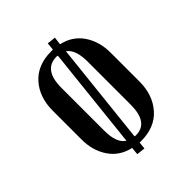

<svg xmlns="http://www.w3.org/2000/svg" viewBox="-162 -606 740 740"><g transform="rotate(-45 208.0 -236.0)"><path d="M136 -353V-118Q136 -52 169 -31L214 -450L208 -451Q136 -451 136 -353ZM210 -20Q279 -20 279 -118V-353Q279 -418 248 -440L203 -21L208 -20ZM366 -314V-157Q366 -84 324.5 -37Q283 10 208 10H200L197 39L162 35L165 4Q110 -8 80 -52Q50 -96 50 -157V-314Q50 -387 91.5 -433.5Q133 -480 208 -480H217L220 -511L255 -507L251 -475Q306 -463 336 -419Q366 -375 366 -314Z"/></g></svg>

Font: Trochut
Style: Regular
Weight: 400
Designer: Andreu Balius
Foundry: Andreu Balius
Version: Version 1.001